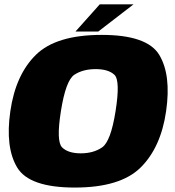

<svg xmlns="http://www.w3.org/2000/svg" viewBox="-20 -838 789 864"><path d="M316.5 6Q521.5 6 612.8 -84.2Q704 -174.5 727.5 -337.5Q751 -500.5 696.8 -590.8Q642.5 -681 437.5 -681Q232.5 -681 141.2 -591Q50 -501 26.5 -337.5Q3 -175 57.2 -84.5Q111.5 6 316.5 6ZM343.5 -148Q286.5 -148 259.5 -174.8Q232.5 -201.5 254 -337.5Q276 -476.5 314.8 -501.8Q353.5 -527 410.5 -527Q467.5 -527 494.8 -501.5Q522 -476 500 -337.5Q478.5 -201.5 439.5 -174.8Q400.5 -148 343.5 -148ZM319.5 -696H422L581 -818.5H429Z"/></svg>

Font: Anybody UltraCondensed Thin Black
Style: Italic
Weight: 900
Italic angle: -10°
Version: Version 1.111